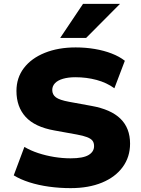

<svg xmlns="http://www.w3.org/2000/svg" viewBox="-20 -961 729 992"><path d="M345 11Q288 11 233.5 3.5Q179 -4 132 -19Q85 -34 51 -55L106 -202Q138 -183 177.5 -170Q217 -157 260 -150Q303 -143 345 -143Q409 -143 437.5 -160Q466 -177 466 -206Q466 -224 457.5 -234.5Q449 -245 429.5 -252.5Q410 -260 377 -266L261 -287Q160 -305 112.5 -357Q65 -409 65 -491Q65 -559 103.5 -609.5Q142 -660 211.5 -688Q281 -716 371 -716Q422 -716 469.5 -708Q517 -700 557 -684.5Q597 -669 625 -647L571 -505Q531 -534 479 -548Q427 -562 369 -562Q333 -562 305.5 -554Q278 -546 264 -531Q250 -516 250 -496Q250 -472 269 -458Q288 -444 337 -435L452 -414Q553 -396 602.5 -347.5Q652 -299 652 -219Q652 -150 614 -98Q576 -46 507 -17.5Q438 11 345 11ZM291 -765 409 -941H600L425 -765Z"/></svg>

Font: Nunito Sans 9pt Black
Style: Regular
Weight: 900
Version: Version 3.101;gftools[0.9.27]